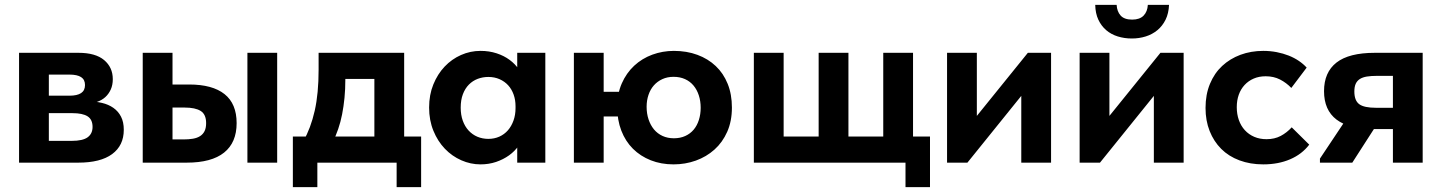

<svg xmlns="http://www.w3.org/2000/svg" viewBox="-20 -676 5992 798"><path d="M59.2 0H305.3Q397.8 0 446.1 -35.6Q494.5 -71.3 494.5 -136.5Q494.5 -168.8 483 -191.1Q471.5 -213.5 451.1 -227.8Q430.8 -242 403.4 -248.4Q376 -254.8 344 -254.8V-246.3Q365.3 -246.3 384.5 -253Q403.8 -259.8 417.9 -272.6Q432 -285.5 440.4 -304.1Q448.8 -322.8 448.8 -347Q448.8 -396 412.8 -426.3Q376.8 -456.5 306.3 -456.5H59.2ZM183 -48V-410.3L146.3 -366H268.3Q301 -366 317.1 -355.5Q333.3 -345 333.3 -322.5Q333.3 -299.8 316.9 -289Q300.5 -278.3 268.8 -278.3H146.3V-205.7H281Q323.3 -205.7 344 -192.5Q364.7 -179.3 364.7 -148.5Q364.7 -120.5 344.4 -105.5Q324 -90.5 277.8 -90.5H146.3Z M766 -324.8H697V-456.5H573.2V0H756Q859.3 0 911.4 -41.8Q963.5 -83.5 963.5 -164.3Q963.5 -244.8 913.3 -284.8Q863 -324.8 766 -324.8ZM1008.3 0H1132V-456.5H1008.3ZM742.8 -96.5H697V-229H747Q791.7 -229 814.2 -214.8Q836.7 -200.5 836.7 -164.3Q836.7 -144 830.2 -131Q823.7 -118 811.6 -110.3Q799.5 -102.5 782 -99.5Q764.5 -96.5 742.8 -96.5Z M1240.5 -88.3 1363 -85.3Q1375.8 -111.3 1385.6 -139.8Q1395.5 -168.3 1401.9 -200.9Q1408.3 -233.5 1411.8 -269.3Q1415.3 -305 1415.3 -345V-411.5L1340.5 -348H1622L1536 -411.5V-89.8H1659.8V-456.5H1304.2V-386.5Q1304.2 -337 1300.2 -294.5Q1296.2 -252 1288 -215.6Q1279.7 -179.3 1268 -147.9Q1256.2 -116.5 1240.5 -88.3ZM1197.2 101.7H1299V0H1628.5V101.7H1730.3V-108.5H1197.2Z M2129.7 0H2246.5V-325.5V-332.5V-456.5H2129.7V-332.5L2122.7 -325.5V-126L2129.7 -111ZM1977.2 7.2Q2011.7 7.2 2041.9 -3Q2072 -13.3 2095.9 -30.4Q2119.7 -47.5 2135.9 -70.9Q2152 -94.3 2157.8 -120.8V-226.8H2122.7Q2122.7 -198.5 2114.2 -174.9Q2105.7 -151.3 2091 -134.4Q2076.2 -117.5 2055.4 -108.1Q2034.5 -98.8 2009.8 -98.8Q1985.3 -98.8 1964.3 -107.6Q1943.3 -116.5 1927.6 -133.5Q1912 -150.5 1903.4 -174.5Q1894.8 -198.5 1894.8 -228.5Q1894.8 -260.5 1903.9 -284.5Q1913 -308.5 1928.9 -324.5Q1944.8 -340.5 1965.8 -348.4Q1986.8 -356.2 2009.5 -356.2Q2035 -356.2 2056.1 -347Q2077.2 -337.7 2092 -321.6Q2106.7 -305.5 2114.7 -283.1Q2122.7 -260.8 2122.7 -234.5H2152.8V-342Q2150.5 -366 2136 -387.9Q2121.5 -409.8 2098.2 -427Q2075 -444.3 2044.1 -454.4Q2013.2 -464.5 1977.2 -464.5Q1934.7 -464.5 1896.1 -447.4Q1857.5 -430.3 1828.1 -399.3Q1798.7 -368.3 1781.1 -325.1Q1763.5 -282 1763.5 -229Q1763.5 -176 1781.4 -132.4Q1799.2 -88.8 1829 -57.8Q1858.7 -26.8 1897.4 -9.8Q1936 7.2 1977.2 7.2Z M2780.8 -101.3Q2754.8 -101.3 2733.8 -110.9Q2712.8 -120.5 2698.1 -138.1Q2683.5 -155.8 2675.5 -179.9Q2667.5 -204 2667.5 -232.3Q2667.5 -258.8 2675.3 -281.6Q2683 -304.5 2697.5 -321Q2712 -337.5 2732.8 -347.1Q2753.5 -356.7 2779.5 -356.7Q2806.3 -356.7 2827.3 -347.1Q2848.3 -337.5 2862.5 -320.4Q2876.8 -303.2 2884.5 -279.5Q2892.2 -255.8 2892.2 -228Q2892.2 -201 2884.7 -177.5Q2877.3 -154 2863.1 -137.1Q2849 -120.3 2828.1 -110.8Q2807.3 -101.3 2780.8 -101.3ZM2601.3 -294.5H2416.5V-192H2601.3ZM2779.5 7.2Q2828 7.2 2872 -8.5Q2916 -24.3 2949.5 -54.3Q2983 -84.3 3002.5 -128.3Q3022 -172.3 3022 -229Q3022 -284 3004.4 -327.6Q2986.8 -371.3 2954.8 -401.5Q2922.8 -431.8 2878.5 -448.1Q2834.3 -464.5 2780.8 -464.5Q2734 -464.5 2691.1 -448.8Q2648.3 -433 2615.8 -402.8Q2583.3 -372.5 2564.3 -329.3Q2545.3 -286 2545.3 -231.8Q2545.3 -177.3 2562.4 -133Q2579.5 -88.8 2610.6 -57.8Q2641.8 -26.8 2684.8 -9.8Q2727.8 7.2 2779.5 7.2ZM2365.2 0H2489V-456.5H2365.2Z M3743.5 101.7H3845.3V-108.5H3774.8V-456.5H3651V-108.5H3506.3V-456.5H3382.5V-108.5H3237V-456.5H3113.2V0H3743.5Z M3916.2 0H4000.8L4291 -359.7L4224.7 -352.5V0H4348.5V-456.5H4252L3953.7 -87.5L4040 -94.8V-456.5H3916.2Z M4467.2 0H4551.8L4842 -359.7L4775.7 -352.5V0H4899.5V-456.5H4803L4504.7 -87.5L4591 -94.8V-456.5H4467.2ZM4684.3 -516Q4714.5 -516 4741.8 -524.5Q4769 -533 4790.3 -550.5Q4811.5 -568 4824.4 -594.1Q4837.3 -620.3 4838.8 -655.8H4750.7Q4749.2 -627.8 4733.1 -611.1Q4717 -594.5 4685.5 -594.5Q4652.8 -594.5 4637.6 -611.4Q4622.5 -628.3 4621 -655.8H4532Q4532.8 -620.3 4545 -594.1Q4557.3 -568 4577.8 -550.5Q4598.3 -533 4625.8 -524.5Q4653.3 -516 4684.3 -516Z M5230.5 7.2Q5292.8 7.2 5342 -13.9Q5391.3 -35 5421.5 -74.8L5348.7 -146.8Q5328.7 -124.8 5303.1 -111.1Q5277.5 -97.5 5244 -97.5Q5215.8 -97.5 5193 -107.3Q5170.3 -117 5153.9 -134.9Q5137.5 -152.8 5128.9 -177.3Q5120.3 -201.8 5120.3 -230.5Q5120.3 -258.7 5128.6 -282.2Q5137 -305.7 5152.9 -322.9Q5168.8 -340 5190.9 -349.5Q5213 -359 5240.5 -359Q5274 -359 5300.2 -345.5Q5326.5 -332 5347 -310.5L5410.8 -395Q5397.3 -410 5378.3 -422.9Q5359.3 -435.8 5336.3 -444.9Q5313.3 -454 5286.3 -459.3Q5259.3 -464.5 5230.5 -464.5Q5179.5 -464.5 5135.7 -448.3Q5092 -432 5059.6 -401.9Q5027.2 -371.8 5008.9 -327.5Q4990.5 -283.3 4990.5 -227.3Q4990.5 -174.5 5007.6 -131.4Q5024.7 -88.2 5055.7 -57.2Q5086.7 -26.2 5131.5 -9.5Q5176.2 7.2 5230.5 7.2Z M5769.3 0H5893V-456.5H5694.8Q5586.5 -456.5 5534.8 -416Q5483 -375.5 5483 -297Q5483 -218.5 5534.9 -179Q5586.8 -139.5 5690 -139.5H5769.3ZM5466 0H5600.5L5724.5 -192.8L5608.7 -230.8L5466 -16.8ZM5699.5 -228Q5649.5 -228 5629.3 -243Q5609 -258 5609 -295.8Q5609 -315 5614.6 -327.6Q5620.3 -340.2 5631.9 -347.6Q5643.5 -355 5661.3 -357.9Q5679 -360.7 5703 -360.7H5769.3V-228Z"/></svg>

Font: Tilda Sans VF
Style: Regular
Weight: 400
Designer: ParaType Ltd
Foundry: ParaType Ltd
Version: Version 1.010